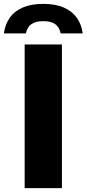

<svg xmlns="http://www.w3.org/2000/svg" viewBox="-67 -969 446 989"><path d="M60 0V-740H252V0ZM-47 -797Q-41 -843 -17 -877.2Q7 -911.5 50 -930.2Q93 -949 156 -949Q219 -949 262 -930Q305 -911 329 -877Q353 -843 359 -797H245.5Q239.5 -828 218.2 -844Q197 -860 156 -860Q115 -860 93.8 -844Q72.5 -828 66.5 -797Z"/></svg>

Font: Encode Sans Condensed Thin ExtraBold
Style: Regular
Weight: 800
Version: Version 3.002